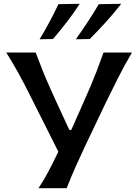

<svg xmlns="http://www.w3.org/2000/svg" viewBox="-20 -989 727 1009"><path d="M182.5 0Q212.5 -45.5 237.2 -92.8Q262 -140 286.5 -192L128 -507.5Q102 -559 76.2 -605.8Q50.5 -652.5 13 -713H167.5Q189 -655.5 206 -613.5Q223 -571.5 240 -533.8Q257 -496 277.5 -450.5L344.5 -306H354.5L417.5 -448Q438.5 -495 455 -533.8Q471.5 -572.5 487.8 -614.5Q504 -656.5 524 -713H673.5Q635 -648 599.8 -578.2Q564.5 -508.5 536.5 -450.5L429 -225Q404.5 -173.5 377.8 -113.8Q351 -54 330.5 0ZM378.5 -782.5Q411 -828.5 441.5 -874.5Q472 -920.5 499 -967L617 -969Q580 -921 538.2 -875Q496.5 -829 452 -784ZM188 -782.5Q216 -828.5 240.5 -874.5Q265 -920.5 287 -967L399 -969Q368 -921 332.5 -875Q297 -829 258.5 -784Z"/></svg>

Font: Commissioner Flair Medium
Style: Regular
Weight: 500
Designer: Kostas Bartsokas
Foundry: Kostas Bartsokas
Version: Version 1.000; ttfautohint (v1.8.3)